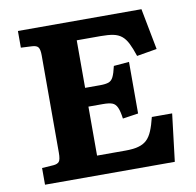

<svg xmlns="http://www.w3.org/2000/svg" viewBox="-78 -781 880 861"><g transform="rotate(-10 361.5 -350.0)"><path d="M58.5 0V-76L111 -79.5Q129 -81 136.7 -90Q144.5 -99 144.5 -131V-574Q144.5 -600 137.5 -610.2Q130.5 -620.5 109 -621.5L58.5 -624V-700H621L657 -512.5L565.5 -497Q553.5 -533.5 542 -556.2Q530.5 -579 515 -591.5Q499.5 -604 477 -608.5Q454.5 -613 420.5 -613H311V-396.5H379Q404.5 -396.5 418.3 -401.5Q432 -406.5 439.7 -422.3Q447.5 -438 455 -471L525 -477V-242L454 -231.5Q449.5 -265.5 441.7 -282.7Q434 -300 419.5 -305.5Q405 -311 377 -311H311V-88H440.5Q475.5 -88 499 -94.3Q522.5 -100.5 537.8 -114.8Q553 -129 563.5 -154Q574 -179 583 -216H675.5L649.5 0Z"/></g></svg>

Font: Literata Variable Black
Style: Regular
Weight: 900
Designer: Latin by Veronika Burian and Jose Scaglione. Greek by Irene Vlachou. Cyrillic by Vera Evstafieva.
Foundry: TypeTogether
Version: Version 3.021